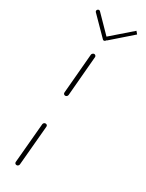

<svg xmlns="http://www.w3.org/2000/svg" viewBox="-184 -706 558 736"><g transform="rotate(30 95.5 -338.0)"><path d="M40.7 -0.4Q37 -0.4 34.4 -3Q31.9 -5.6 32.2 -9.6L47.8 -185.2Q48.1 -188.9 50.9 -191.7Q53.7 -194.4 57.8 -194.4Q61.5 -194.4 64.1 -191.9Q66.7 -189.3 66.3 -185.2L50.7 -9.6Q50.4 -5.9 47.6 -3.1Q44.8 -0.4 40.7 -0.4ZM69.3 -324.1Q65.6 -324.1 63 -326.7Q60.4 -329.3 60.7 -333.3L75.9 -509.3Q76.3 -513 79.3 -515.7Q82.2 -518.5 85.9 -518.5Q89.6 -518.5 92.2 -515.7Q94.8 -513 94.4 -509.3L79.3 -333.3Q78.9 -329.6 76.1 -326.9Q73.3 -324.1 69.3 -324.1ZM8.9 -665.9Q9.3 -669.3 11.7 -671.5Q14.1 -673.7 17.4 -673.7Q20.4 -673.7 22.6 -671.5L98.1 -594.4Q100 -592.6 100 -590Q100 -586.3 97.6 -583.7Q95.2 -581.1 91.5 -581.1Q88.5 -581.1 86.7 -583.3L10.7 -660.4Q8.9 -662.2 8.9 -665.9ZM190.7 -665.2 103 -588.5Q100.7 -586.3 97.4 -586.3Q94.4 -586.3 92.4 -588.3Q90.4 -590.4 90.4 -593.3Q90.4 -597.8 93.3 -599.6L181.5 -676.3Z"/></g></svg>

Font: 26F Galaxy Sans Hairline
Style: Italic
Weight: 50
Italic angle: -5°
Designer: C₂₉H₂₅N₃O₅
Version: Version 1.200